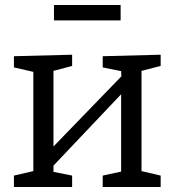

<svg xmlns="http://www.w3.org/2000/svg" viewBox="-20 -752 702 772"><path d="M626 -532V-487L549 -467V-64L626 -46V0H393V-46L467 -62V-373L195 -86V-61L270 -46V0H36V-46L114 -64V-463L36 -481V-526L270 -532V-487L195 -467V-163L468 -445L467 -466L393 -481V-526ZM197 -732H465V-670H197Z"/></svg>

Font: Bitter Pro
Style: Regular
Weight: 400
Designer: Sol Matas, and Bitter project Authors
Foundry: Sol Matas
Version: Version 1.010